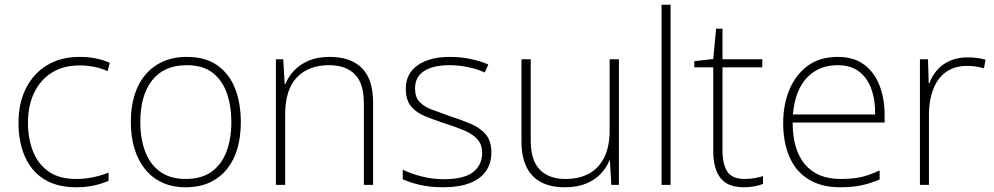

<svg xmlns="http://www.w3.org/2000/svg" viewBox="-20 -780 4194 810"><path d="M302 10Q220 10 166 -24Q112 -58 85 -119.5Q58 -181 58 -262Q58 -346 90 -408.5Q122 -471 179.5 -505.5Q237 -540 316 -540Q353 -540 384.5 -533.5Q416 -527 443 -515L434 -480Q405 -493 375 -498.5Q345 -504 316 -504Q248 -504 199.5 -474Q151 -444 124.5 -389.5Q98 -335 98 -262Q98 -195 119.5 -141Q141 -87 185.5 -56Q230 -25 301 -25Q339 -25 374 -32.5Q409 -40 438 -52V-17Q413 -6 378.5 2Q344 10 302 10Z M996 -265Q996 -205 982 -155Q968 -105 938.5 -68Q909 -31 865.5 -10.5Q822 10 763 10Q707 10 664 -10Q621 -30 591.5 -67Q562 -104 547 -154Q532 -204 532 -265Q532 -350 560 -411.5Q588 -473 641.5 -506.5Q695 -540 768 -540Q847 -540 897.5 -504Q948 -468 972 -406Q996 -344 996 -265ZM572 -265Q572 -194 593 -139.5Q614 -85 656.5 -55Q699 -25 763 -25Q830 -25 872.5 -55.5Q915 -86 935.5 -140.5Q956 -195 956 -265Q956 -333 937 -387Q918 -441 877 -473Q836 -505 768 -505Q672 -505 622 -441.5Q572 -378 572 -265Z M1371 -540Q1459 -540 1506.5 -493Q1554 -446 1554 -347V0H1515V-345Q1515 -428 1477 -466.5Q1439 -505 1368 -505Q1282 -505 1232.5 -453.5Q1183 -402 1183 -297V0H1144V-530H1175L1181 -426H1184Q1197 -457 1221 -482.5Q1245 -508 1282 -524Q1319 -540 1371 -540Z M2053 -137Q2053 -91 2030 -58Q2007 -25 1962 -7.5Q1917 10 1851 10Q1796 10 1752 0Q1708 -10 1679 -24V-64Q1717 -46 1761.5 -35Q1806 -24 1852 -24Q1938 -24 1976 -54Q2014 -84 2014 -135Q2014 -170 1994.5 -192Q1975 -214 1940 -229Q1905 -244 1860 -258Q1812 -274 1774 -289.5Q1736 -305 1714 -331.5Q1692 -358 1692 -406Q1692 -470 1742.5 -505Q1793 -540 1878 -540Q1925 -540 1966.5 -531Q2008 -522 2040 -508L2025 -474Q1996 -488 1956 -496.5Q1916 -505 1877 -505Q1808 -505 1769.5 -480.5Q1731 -456 1731 -407Q1731 -370 1750 -350Q1769 -330 1802.5 -317.5Q1836 -305 1878 -290Q1924 -275 1964 -258.5Q2004 -242 2028.5 -214Q2053 -186 2053 -137Z M2591 -530V0H2559L2553 -103H2551Q2539 -73 2514.5 -47Q2490 -21 2452.5 -5.5Q2415 10 2363 10Q2303 10 2262.5 -11.5Q2222 -33 2201 -76Q2180 -119 2180 -183V-530H2219V-187Q2219 -104 2257 -64.5Q2295 -25 2366 -25Q2424 -25 2465.5 -48Q2507 -71 2529.5 -116.5Q2552 -162 2552 -232V-530Z M2809 0H2771V-760H2809Z M3121 -25Q3145 -25 3164 -28.5Q3183 -32 3199 -37V-4Q3183 2 3163 6Q3143 10 3118 10Q3072 10 3044 -7.5Q3016 -25 3002.5 -59Q2989 -93 2989 -143V-496H2909V-522L2989 -531L3001 -659H3028V-530H3196V-496H3028V-146Q3028 -87 3048.5 -56Q3069 -25 3121 -25Z M3514 -540Q3582 -540 3625.5 -507.5Q3669 -475 3690.5 -419.5Q3712 -364 3712 -294V-263H3324Q3324 -148 3376 -86.5Q3428 -25 3526 -25Q3575 -25 3610.5 -32.5Q3646 -40 3691 -61V-23Q3652 -6 3613.5 2Q3575 10 3525 10Q3444 10 3390 -24Q3336 -58 3310 -119.5Q3284 -181 3284 -260Q3284 -338 3310 -401Q3336 -464 3387 -502Q3438 -540 3514 -540ZM3514 -505Q3434 -505 3384 -452Q3334 -399 3325 -297H3672Q3673 -359 3655.5 -406Q3638 -453 3603 -479Q3568 -505 3514 -505Z M4061 -538Q4083 -538 4102 -535.5Q4121 -533 4138 -528L4131 -492Q4113 -497 4097 -499.5Q4081 -502 4059 -502Q4020 -502 3990 -487.5Q3960 -473 3940 -446Q3920 -419 3909.5 -380.5Q3899 -342 3899 -295V0H3861V-530H3895L3898 -429H3901Q3912 -460 3933.5 -484.5Q3955 -509 3987.5 -523.5Q4020 -538 4061 -538Z"/></svg>

Font: Noto Sans Hebrew ExtraLight
Style: Regular
Weight: 250
Designer: Monotype Design Team
Foundry: Monotype Imaging Inc.
Version: Version 2.003